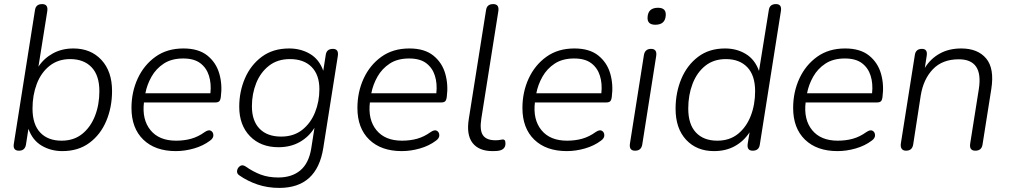

<svg xmlns="http://www.w3.org/2000/svg" viewBox="-20 -731 4938 939"><path d="M285 8Q229 8 184 -18.5Q139 -45 119 -101L107 -24Q102 6 73 6Q41 6 48 -30L151 -681Q155 -711 186 -711Q217 -711 211 -675L168 -405Q195 -446 239 -470Q283 -494 339 -494Q424 -494 476 -438Q528 -382 528 -286Q528 -207 500 -140Q472 -73 417.5 -32.5Q363 8 285 8ZM281 -43Q341 -43 382 -76Q423 -109 444.5 -164Q466 -219 466 -285Q466 -362 428 -402Q390 -442 323 -442Q264 -442 222.5 -409Q181 -376 160 -321Q139 -266 139 -200Q139 -123 176.5 -83Q214 -43 281 -43Z M840 8Q739 8 681 -48Q623 -104 623 -203Q623 -281 653.5 -347Q684 -413 740.5 -453.5Q797 -494 877 -494Q951 -494 994 -459.5Q1037 -425 1052.5 -371Q1068 -317 1060 -257Q1058 -241 1052 -235.5Q1046 -230 1033 -230H684Q674 -146 716 -94.5Q758 -43 841 -43Q881 -43 915 -52.5Q949 -62 981 -85Q1000 -98 1011.5 -91.5Q1023 -85 1023.5 -70Q1024 -55 1007 -43Q974 -18 929 -5Q884 8 840 8ZM876 -445Q819 -445 781 -420Q743 -395 721 -356Q699 -317 691 -275H1009Q1014 -322 1002 -360.5Q990 -399 959.5 -422Q929 -445 876 -445Z M1346 188Q1289 188 1240 171.5Q1191 155 1151 127Q1137 118 1139.5 103.5Q1142 89 1154 81Q1166 73 1181 83Q1218 109 1255.5 123Q1293 137 1341 137Q1407 137 1448.5 102.5Q1490 68 1502 -4L1518 -106Q1491 -62 1446 -36.5Q1401 -11 1342 -11Q1255 -11 1202.5 -65Q1150 -119 1150 -209Q1150 -283 1178 -348Q1206 -413 1260.5 -453.5Q1315 -494 1394 -494Q1451 -494 1496 -467.5Q1541 -441 1561 -385L1573 -462Q1577 -492 1608 -492Q1638 -492 1632 -456L1561 -7Q1530 188 1346 188ZM1355 -63Q1416 -63 1457.5 -95.5Q1499 -128 1520.5 -181Q1542 -234 1542 -295Q1542 -365 1504 -403.5Q1466 -442 1398 -442Q1337 -442 1295.5 -409.5Q1254 -377 1233 -324.5Q1212 -272 1212 -211Q1212 -140 1249.5 -101.5Q1287 -63 1355 -63Z M1945 8Q1844 8 1786 -48Q1728 -104 1728 -203Q1728 -281 1758.5 -347Q1789 -413 1845.5 -453.5Q1902 -494 1982 -494Q2056 -494 2099 -459.5Q2142 -425 2157.5 -371Q2173 -317 2165 -257Q2163 -241 2157 -235.5Q2151 -230 2138 -230H1789Q1779 -146 1821 -94.5Q1863 -43 1946 -43Q1986 -43 2020 -52.5Q2054 -62 2086 -85Q2105 -98 2116.5 -91.5Q2128 -85 2128.5 -70Q2129 -55 2112 -43Q2079 -18 2034 -5Q1989 8 1945 8ZM1981 -445Q1924 -445 1886 -420Q1848 -395 1826 -356Q1804 -317 1796 -275H2114Q2119 -322 2107 -360.5Q2095 -399 2064.5 -422Q2034 -445 1981 -445Z M2389 8Q2322 8 2291 -32Q2260 -72 2273 -151L2357 -681Q2361 -711 2392 -711Q2423 -711 2417 -675L2334 -151Q2325 -94 2342 -69.5Q2359 -45 2403 -45Q2418 -45 2426.5 -47Q2435 -49 2439 -49Q2445 -49 2448.5 -45Q2452 -41 2452 -29Q2452 -15 2444.5 -6.5Q2437 2 2424 5Q2417 7 2406.5 7.5Q2396 8 2389 8Z M2752 8Q2651 8 2593 -48Q2535 -104 2535 -203Q2535 -281 2565.5 -347Q2596 -413 2652.5 -453.5Q2709 -494 2789 -494Q2863 -494 2906 -459.5Q2949 -425 2964.5 -371Q2980 -317 2972 -257Q2970 -241 2964 -235.5Q2958 -230 2945 -230H2596Q2586 -146 2628 -94.5Q2670 -43 2753 -43Q2793 -43 2827 -52.5Q2861 -62 2893 -85Q2912 -98 2923.5 -91.5Q2935 -85 2935.5 -70Q2936 -55 2919 -43Q2886 -18 2841 -5Q2796 8 2752 8ZM2788 -445Q2731 -445 2693 -420Q2655 -395 2633 -356Q2611 -317 2603 -275H2921Q2926 -322 2914 -360.5Q2902 -399 2871.5 -422Q2841 -445 2788 -445Z M3185 -610Q3145 -610 3147 -646Q3149 -693 3198 -693Q3238 -693 3236 -657Q3234 -610 3185 -610ZM3086 6Q3055 6 3061 -30L3129 -461Q3134 -492 3164 -492Q3195 -492 3189 -456L3121 -24Q3116 6 3086 6Z M3472 8Q3387 8 3335.5 -47.5Q3284 -103 3284 -199Q3284 -278 3312 -345Q3340 -412 3394 -453Q3448 -494 3526 -494Q3583 -494 3627.5 -467Q3672 -440 3692 -384L3740 -682Q3744 -711 3775 -711Q3805 -711 3799 -676L3696 -24Q3692 6 3661 6Q3631 6 3637 -30L3646 -84Q3618 -41 3574 -16.5Q3530 8 3472 8ZM3488 -43Q3548 -43 3589 -76Q3630 -109 3651.5 -164Q3673 -219 3673 -285Q3673 -362 3635 -402Q3597 -442 3530 -442Q3470 -442 3429 -409Q3388 -376 3367 -321Q3346 -266 3346 -200Q3346 -123 3383.5 -83Q3421 -43 3488 -43Z M4076 8Q3975 8 3917 -48Q3859 -104 3859 -203Q3859 -281 3889.5 -347Q3920 -413 3976.5 -453.5Q4033 -494 4113 -494Q4187 -494 4230 -459.5Q4273 -425 4288.5 -371Q4304 -317 4296 -257Q4294 -241 4288 -235.5Q4282 -230 4269 -230H3920Q3910 -146 3952 -94.5Q3994 -43 4077 -43Q4117 -43 4151 -52.5Q4185 -62 4217 -85Q4236 -98 4247.5 -91.5Q4259 -85 4259.5 -70Q4260 -55 4243 -43Q4210 -18 4165 -5Q4120 8 4076 8ZM4112 -445Q4055 -445 4017 -420Q3979 -395 3957 -356Q3935 -317 3927 -275H4245Q4250 -322 4238 -360.5Q4226 -399 4195.5 -422Q4165 -445 4112 -445Z M4411 6Q4396 6 4389.5 -4Q4383 -14 4386 -31L4454 -461Q4458 -492 4489 -492Q4518 -492 4512 -457L4503 -399Q4531 -444 4576 -469Q4621 -494 4681 -494Q4762 -494 4803 -445Q4844 -396 4828 -295L4785 -23Q4780 6 4750 6Q4719 6 4725 -30L4767 -295Q4790 -441 4669 -441Q4589 -441 4542.5 -392.5Q4496 -344 4483 -264L4446 -24Q4441 6 4411 6Z"/></svg>

Font: Nunito Light
Style: Italic
Weight: 300
Italic angle: -9°
Designer: Vernon Adams
Foundry: Vernon Adams
Version: Version 3.601; ttfautohint (v1.8.2.53-6de2)